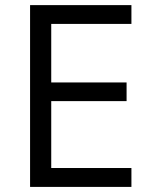

<svg xmlns="http://www.w3.org/2000/svg" viewBox="-20 -734 596 754"><path d="M496.1 0H98.1V-713.9H496.1V-640.1H181.2V-410.2H477.1V-336.9H181.2V-74.2H496.1Z"/></svg>

Font: HunimalSansv1.5
Style: Regular
Weight: 400
Foundry: Ascender Corporation
Version: Version 1.10